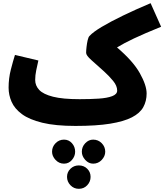

<svg xmlns="http://www.w3.org/2000/svg" viewBox="-20 -770 1032 1206"><path d="M454 21Q328 21 246 1Q164 -19 118 -53Q72 -87 53 -130Q34 -173 34 -219Q34 -278 48 -332.5Q62 -387 74 -425L221 -390Q214 -359 207.5 -328Q201 -297 201 -268Q201 -232 226.5 -205Q252 -178 313 -162.5Q374 -147 480 -147Q546 -147 599.5 -150.5Q653 -154 684.5 -166Q716 -178 716 -201Q716 -231 690.5 -262Q665 -293 634 -321Q586 -364 553.5 -393Q521 -422 521 -438Q521 -453 523.5 -475Q526 -497 530.5 -517Q535 -537 542 -544Q565 -569 619.5 -601.5Q674 -634 752.5 -672Q831 -710 926 -750L992 -602Q886 -559 821.5 -528.5Q757 -498 715 -472Q816 -386 858.5 -310Q901 -234 901 -183Q901 -135 880 -97Q859 -59 808.5 -33Q758 -7 671.5 7Q585 21 454 21ZM565 258Q537 258 515.5 234.5Q494 211 494 183Q494 152 515.5 129.5Q537 107 565 107Q597 107 619 129.5Q641 152 641 183Q641 211 619 234.5Q597 258 565 258ZM382 258Q351 258 329 234.5Q307 211 307 183Q307 152 329 129.5Q351 107 382 107Q412 107 432 129.5Q452 152 452 183Q452 211 432 234.5Q412 258 382 258ZM475 416Q444 416 422.5 393.5Q401 371 401 341Q401 311 422.5 290Q444 269 475 269Q507 269 528 290Q549 311 549 341Q549 371 528 393.5Q507 416 475 416Z"/></svg>

Font: Noto Sans Arabic Blk
Style: Regular
Weight: 900
Designer: Monotype Design Team, Nadine Chahine, Nizar Qandah and Khaled Hosny
Foundry: Monotype Imaging Inc.
Version: Version 2.012; ttfautohint (v1.8.4.7-5d5b)